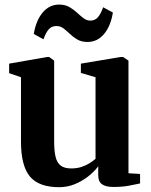

<svg xmlns="http://www.w3.org/2000/svg" viewBox="-20 -788 643 819"><path d="M463.5 9.5Q432 9.5 415.5 -1.8Q399 -13 399 -41.5V-78.5Q382.5 -56.5 356.8 -36Q331 -15.5 299.2 -2.5Q267.5 10.5 232.5 10.5Q145.5 10.5 107.5 -35.2Q69.5 -81 69.5 -184.5V-458.5L19 -476V-516.5L181.5 -545H189.5L211 -529.5V-185Q211 -144 217.2 -118.5Q223.5 -93 239.5 -81.2Q255.5 -69.5 283.5 -69.5Q308 -69.5 327.8 -76Q347.5 -82.5 362.2 -92Q377 -101.5 387.5 -110.5V-458.5L325 -477V-516.5L495 -545H504.5L528 -529.5V-49L577.5 -46V-5.5Q559.5 -1.5 530.5 4Q501.5 9.5 463.5 9.5ZM124 -643Q133.5 -700.5 162 -734.5Q190.5 -768.5 232 -768.5Q257.5 -768.5 275.5 -758.2Q293.5 -748 308 -734.5Q322.5 -721 335.8 -710.8Q349 -700.5 364.5 -700Q385 -700 397.5 -714.2Q410 -728.5 420 -757L461.5 -734.5Q452.5 -677.5 424 -643.2Q395.5 -609 353.5 -609Q328 -609 310.2 -619.2Q292.5 -629.5 278.5 -643Q264.5 -656.5 251 -666.8Q237.5 -677 221 -677Q200.5 -677 188 -663Q175.5 -649 165.5 -620.5Z"/></svg>

Font: Merriweather 72pt
Style: Bold
Weight: 700
Version: Version 2.100